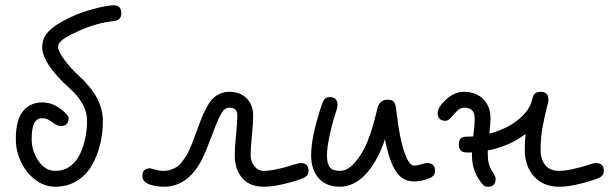

<svg xmlns="http://www.w3.org/2000/svg" viewBox="-20 -708 2310 728"><path d="M40 -180.2Q40 -253.9 67.6 -286.9Q95.2 -319.8 140.1 -319.8Q177.2 -319.8 210 -294.9Q240.2 -272 240.2 -259.8Q240.2 -230 210 -230Q197.3 -230 175.8 -246.1Q159.7 -259.8 140.1 -259.8Q119.1 -259.8 109.6 -240.5Q100.1 -221.2 100.1 -180.2Q100.1 -136.2 125.7 -98.1Q151.4 -60.1 189.9 -60.1Q221.2 -60.1 245.1 -77.1Q269 -94.2 282.7 -122.6Q296.4 -150.9 303.2 -183.3Q310.1 -215.8 310.1 -250Q310.1 -314 244.1 -373Q140.1 -466.8 140.1 -529.8Q140.1 -564.9 165.8 -590.6Q191.4 -616.2 244.1 -641.1Q289.1 -662.6 334 -673.8Q376 -685.5 407.2 -688H410.2Q439.9 -688 439.9 -658.2Q439.9 -643.6 432.6 -636.5Q425.3 -629.4 410.2 -627.9Q380.9 -625 348.1 -616.2Q307.1 -604.5 268.1 -585.9Q231.9 -569.3 216.1 -556.6Q200.2 -543.9 200.2 -529.8Q200.2 -514.2 223.9 -481.7Q247.6 -449.2 280.8 -418.9Q370.1 -337.4 370.1 -250Q370.1 -202.1 359.1 -158.4Q348.1 -114.7 326.9 -78.9Q305.7 -43 270.3 -21.5Q234.9 0 189.9 0Q147.9 0 113 -27.1Q78.1 -54.2 59.1 -95.2Q40 -136.2 40 -180.2Z M520 -40Q520 -56.6 527.8 -63.2Q535.6 -69.8 549.8 -69.8Q551.8 -69.8 568.8 -64.9Q585.9 -60.1 600.1 -60.1Q614.7 -60.1 627.9 -64.7Q641.1 -69.3 650.9 -75.4Q660.6 -81.5 670.4 -94.7Q680.2 -107.9 686.3 -116.9Q692.4 -126 700.4 -145.3Q708.5 -164.6 712.4 -174.3Q716.3 -184.1 724.1 -206.5Q725.6 -210.4 726.6 -212.9Q727.5 -215.3 728.8 -218.8Q730 -222.2 731 -225.1Q741.2 -252.9 748.8 -270.8Q756.3 -288.6 767.1 -307.1Q777.8 -325.7 789.1 -336.2Q800.3 -346.7 815.9 -353.3Q831.5 -359.9 850.1 -359.9Q890.6 -359.9 915.3 -335.2Q939.9 -310.5 939.9 -270Q939.9 -242.2 935.1 -193.4Q930.2 -144.5 930.2 -120.1Q930.2 -96.7 944.3 -78.4Q958.5 -60.1 980 -60.1Q1022 -60.1 1101.1 -85.9Q1112.8 -89.8 1120.1 -89.8Q1149.9 -89.8 1149.9 -60.1Q1149.9 -48.3 1143.1 -41.3Q1136.2 -34.2 1120.1 -28.8Q1034.7 0 980 0Q927.2 0 898.7 -32.5Q870.1 -64.9 870.1 -120.1Q870.1 -147.9 875 -196.8Q879.9 -245.6 879.9 -270Q879.9 -299.8 850.1 -299.8Q832 -299.8 818.8 -277.1Q805.7 -254.4 787.1 -204.1Q759.8 -130.4 745.6 -103Q696.3 -7.3 613.8 -0.5Q606.9 0 600.1 0Q573.7 0 549.8 -7.8Q520 -17.6 520 -40Z M1159.7 -120.1Q1159.7 -189.9 1199.7 -310.1Q1205.1 -326.2 1211.4 -333Q1217.8 -339.8 1229.5 -339.8Q1259.8 -339.8 1259.8 -310.1Q1259.8 -301.8 1255.9 -290Q1241.2 -246.6 1230.5 -197.5Q1219.7 -148.4 1219.7 -120.1Q1219.7 -88.4 1230.2 -74.2Q1240.7 -60.1 1269.5 -60.1Q1297.9 -60.1 1326.4 -92.8Q1355 -125.5 1373.5 -171.9Q1381.3 -191.4 1388.7 -214.6Q1396 -237.8 1400.1 -253.7Q1404.3 -269.5 1407.7 -283.7Q1411.1 -297.9 1411.6 -299.8Q1420.4 -330.1 1449.7 -330.1Q1464.8 -330.1 1471.7 -323.7Q1478.5 -317.4 1481.4 -299.8Q1481.4 -298.8 1484.4 -274.7Q1487.3 -250.5 1492.2 -220.2Q1497.1 -189.9 1503.4 -165Q1524.9 -80.1 1549.8 -80.1Q1562.5 -80.1 1580.6 -85.9Q1592.3 -89.8 1599.6 -89.8Q1629.4 -89.8 1629.4 -60.1Q1629.4 -48.3 1622.6 -41.3Q1615.7 -34.2 1599.6 -28.8Q1572.8 -20 1549.8 -20Q1527.3 -20 1510.3 -29.8Q1493.2 -39.6 1481.2 -58.6Q1469.2 -77.6 1461.4 -98.6Q1453.6 -119.6 1445.8 -149.9Q1443.8 -157.2 1439.5 -180.2Q1431.6 -155.8 1428.7 -149.9Q1421.4 -132.3 1412.8 -115Q1404.3 -97.7 1389.2 -75.9Q1374 -54.2 1357.4 -38.1Q1340.8 -22 1317.6 -11Q1294.4 0 1269.5 0Q1216.8 0 1188.2 -32.5Q1159.7 -64.9 1159.7 -120.1Z M1639.6 -279.8Q1639.6 -301.3 1671.1 -330.6Q1702.6 -359.9 1739.7 -359.9Q1784.7 -359.9 1812.3 -332.3Q1839.8 -304.7 1839.8 -259.8Q1839.8 -241.7 1835.4 -201.2Q1905.8 -220.2 1948 -256.6Q1990.2 -293 1997.6 -330.1Q2000.5 -345.7 2007.8 -352.8Q2015.1 -359.9 2029.8 -359.9Q2059.6 -359.9 2059.6 -330.1Q2059.6 -325.7 2057.6 -317.9Q2042.5 -257.8 2036.1 -220Q2029.8 -182.1 2029.8 -140.1Q2029.8 -103.5 2047.6 -81.8Q2065.4 -60.1 2099.6 -60.1Q2141.6 -60.1 2220.7 -85.9Q2232.4 -89.8 2239.7 -89.8Q2269.5 -89.8 2269.5 -60.1Q2269.5 -48.3 2262.7 -41.3Q2255.9 -34.2 2239.7 -28.8Q2154.3 0 2099.6 0Q2040.5 0 2005.1 -38.8Q1969.7 -77.6 1969.7 -140.1Q1969.7 -169.9 1972.7 -200.2Q1915 -154.8 1829.6 -137.2V-120.1Q1829.6 -83.5 1846.7 -58.1Q1859.4 -38.6 1859.4 -29.8Q1859.4 0 1829.6 0Q1819.3 0 1813.5 -5.1Q1807.6 -10.3 1796.4 -26.9Q1769.5 -66.9 1769.5 -120.1V-129.9H1749.5Q1719.7 -129.9 1719.7 -160.2Q1719.7 -176.8 1727.5 -183.3Q1735.4 -189.9 1749.5 -189.9Q1766.6 -189.9 1774.4 -190.9Q1779.8 -231 1779.8 -259.8Q1779.8 -299.8 1739.7 -299.8Q1725.6 -299.8 1713.1 -287.4Q1700.7 -274.9 1689.9 -262.5Q1679.2 -250 1669.4 -250Q1639.6 -250 1639.6 -279.8Z"/></svg>

Font: Pecita
Style: Book
Weight: 400
Width: 6
Version: Version 3.4.1